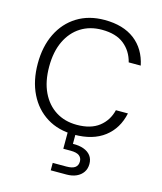

<svg xmlns="http://www.w3.org/2000/svg" viewBox="-138 -812 987 1171"><g transform="rotate(15 355.5 -226.5)"><path d="M376 12Q276 12 203 -33.5Q130 -79 90 -160.5Q50 -242 50 -350Q50 -458 90 -539.5Q130 -621 203.5 -666.5Q277 -712 376 -712Q494 -712 566.5 -656.5Q639 -601 660 -500H584Q567 -568 516 -609Q465 -650 376 -650Q300 -650 243 -614Q186 -578 154 -511Q122 -444 122 -350Q122 -256 154 -189Q186 -122 243 -86Q300 -50 376 -50Q464 -50 516 -90.5Q568 -131 584 -198H660Q639 -99 566.5 -43.5Q494 12 376 12ZM295 259V212H381Q419 212 436 199Q453 186 453 161Q453 138 436 125Q419 112 381 112H335V-6H384V68Q423 67 452 77.5Q481 88 497 109Q513 130 513 161Q513 191 498 213Q483 235 456.5 247Q430 259 394 259Z"/></g></svg>

Font: DM Sans 12pt Light
Style: Regular
Weight: 300
Version: Version 4.004;gftools[0.9.30]